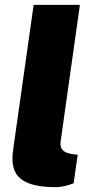

<svg xmlns="http://www.w3.org/2000/svg" viewBox="-20 -762 380 793"><path d="M209 11C235 11 261 4 284 -5L301 -123L281 -125C230 -132 227 -157 231 -182L310 -742H119L36 -156C25 -80 19 11 209 11Z"/></svg>

Font: United Sans Black
Style: Italic
Weight: 900
Italic angle: -8°
Designer: Pablo Impallari, Rodrigo Fuenzalida (Modified by Dan O. Williams)
Version: Version 1.000;PS 001.000;hotconv 1.0.88;makeotf.lib2.5.64775